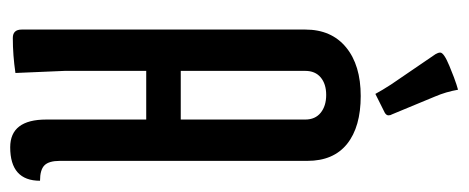

<svg xmlns="http://www.w3.org/2000/svg" viewBox="-284 -602 896 367"><g transform="rotate(90 163.5 -418.0)"><path d="M36 -12V-554Q36 -604 70 -632Q104 -660 163 -660Q222 -660 254.5 -634Q287 -608 287 -558V-85Q287 -64 295.5 -55.5Q304 -47 325 -47Q325 10 261 10Q208 10 208 -59V-250H115V-94L119 0Q85 5 52 5Q36 5 36 -12ZM115 -554V-316H208V-554Q208 -573 195 -583.5Q182 -594 161 -594Q140 -594 127.5 -583.5Q115 -573 115 -554ZM198 -720Q200 -717 200 -713Q200 -709 195 -706L159 -688Q152 -701 141 -718L83 -803Q80 -808 80 -812Q80 -819 105.5 -829.5Q131 -840 141 -843L151 -846Q155 -823 164 -802Z"/></g></svg>

Font: el_Medula One
Style: Regular
Weight: 400
Designer: Luciano Vergara
Foundry: Luciano Vergara
Version: Version 1.002 August 17, 2020